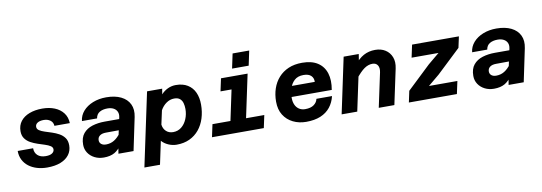

<svg xmlns="http://www.w3.org/2000/svg" viewBox="-67 -1244 5333 1890"><g transform="rotate(-10 2600.0 -299.5)"><path d="M310 12Q256 12 209 -2Q162 -16 126.5 -43Q91 -70 71 -109.5Q51 -149 51 -199H205Q205 -154 234 -127.5Q263 -101 315 -101Q358 -101 379.5 -116Q401 -131 401 -154Q401 -175 380 -188.5Q359 -202 326 -212.5Q293 -223 256.5 -235Q220 -247 187 -265Q154 -283 133 -312Q112 -341 112 -385Q112 -443 143.5 -484Q175 -525 231.5 -546.5Q288 -568 361 -568Q430 -568 484 -546Q538 -524 570 -482Q602 -440 604 -380H450Q448 -416 421 -435.5Q394 -455 356 -455Q316 -455 293.5 -440.5Q271 -426 271 -401Q271 -379 292 -365Q313 -351 346 -340.5Q379 -330 416 -318Q453 -306 485.5 -288Q518 -270 539 -241Q560 -212 560 -166Q560 -112 530 -72Q500 -32 444.5 -10Q389 12 310 12Z M1023 0 1039 -100 1093 -352Q1100 -384 1089 -408Q1078 -432 1053 -445Q1028 -458 993 -458Q946 -458 914.5 -439.5Q883 -421 876 -379H725Q731 -435 768.5 -477.5Q806 -520 866 -544Q926 -568 1000 -568Q1087 -568 1147 -538.5Q1207 -509 1232.5 -455.5Q1258 -402 1243 -329L1174 0ZM876 12Q825 12 784 -9Q743 -30 719.5 -66Q696 -102 696 -147Q696 -218 730 -259Q764 -300 820.5 -317.5Q877 -335 945 -335H1104L1081 -227L938 -226Q898 -226 876 -209.5Q854 -193 854 -164Q854 -140 871.5 -125.5Q889 -111 920 -111Q965 -111 1001.5 -133.5Q1038 -156 1069 -199L1064 -94Q1027 -37 984 -12.5Q941 12 876 12Z M1695 -568Q1766 -568 1813.5 -538.5Q1861 -509 1884.5 -457Q1908 -405 1908 -336Q1908 -263 1888 -199.5Q1868 -136 1829 -88.5Q1790 -41 1733.5 -14.5Q1677 12 1604 12Q1563 12 1522.5 -5.5Q1482 -23 1456 -53L1407 178H1251L1407 -556H1558L1549 -501Q1577 -532 1615 -550Q1653 -568 1695 -568ZM1591 -116Q1639 -116 1674.5 -144.5Q1710 -173 1729.5 -220Q1749 -267 1749 -320Q1749 -351 1741.5 -378.5Q1734 -406 1714 -423Q1694 -440 1657 -440Q1615 -440 1578.5 -414.5Q1542 -389 1519 -347L1489 -209Q1494 -167 1521.5 -141.5Q1549 -116 1591 -116Z M2138 0 2256 -556H2412L2294 0ZM1958 0 1985 -126H2503L2476 0ZM2119 -430 2146 -556H2334L2307 -430ZM2270 -631 2301 -777H2467L2436 -631Z M2899 12Q2827 12 2768 -17Q2709 -46 2674.5 -101Q2640 -156 2640 -235Q2640 -305 2660.5 -365.5Q2681 -426 2721.5 -471.5Q2762 -517 2821 -542.5Q2880 -568 2958 -568Q3054 -568 3113.5 -529Q3173 -490 3195 -419.5Q3217 -349 3200 -254H2760L2784 -361H3049Q3051 -399 3026.5 -423Q3002 -447 2951 -447Q2893 -447 2859.5 -416Q2826 -385 2812 -338Q2798 -291 2798 -243Q2798 -206 2811 -176.5Q2824 -147 2849.5 -130Q2875 -113 2910 -113Q2966 -113 2997.5 -136Q3029 -159 3036 -194H3192Q3177 -131 3140 -84.5Q3103 -38 3043 -13Q2983 12 2899 12Z M3625 0 3698 -342Q3707 -386 3690.5 -412Q3674 -438 3638 -438Q3596 -438 3556 -410Q3516 -382 3464 -316L3470 -447Q3521 -512 3572.5 -540Q3624 -568 3688 -568Q3747 -568 3789.5 -541Q3832 -514 3851 -465.5Q3870 -417 3856 -352L3781 0ZM3254 0 3372 -556H3523L3507 -456L3410 0Z M3926 0 3950 -113 4185 -336 4298 -430H4147H4029L4056 -556H4524L4500 -445L4262 -220L4149 -126H4300H4433L4406 0Z M4923 0 4939 -100 4993 -352Q5000 -384 4989 -408Q4978 -432 4953 -445Q4928 -458 4893 -458Q4846 -458 4814.5 -439.5Q4783 -421 4776 -379H4625Q4631 -435 4668.5 -477.5Q4706 -520 4766 -544Q4826 -568 4900 -568Q4987 -568 5047 -538.5Q5107 -509 5132.5 -455.5Q5158 -402 5143 -329L5074 0ZM4776 12Q4725 12 4684 -9Q4643 -30 4619.5 -66Q4596 -102 4596 -147Q4596 -218 4630 -259Q4664 -300 4720.5 -317.5Q4777 -335 4845 -335H5004L4981 -227L4838 -226Q4798 -226 4776 -209.5Q4754 -193 4754 -164Q4754 -140 4771.5 -125.5Q4789 -111 4820 -111Q4865 -111 4901.5 -133.5Q4938 -156 4969 -199L4964 -94Q4927 -37 4884 -12.5Q4841 12 4776 12Z"/></g></svg>

Font: Azeret Mono Thin
Style: Bold Italic
Weight: 700
Italic angle: -12°
Version: Version 1.002